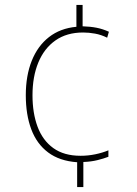

<svg xmlns="http://www.w3.org/2000/svg" viewBox="-20 -744 552 774"><path d="M313 -638Q345 -637 370 -632Q395 -627 419 -616L412 -592Q388 -604 363 -608.5Q338 -613 315 -613Q249 -613 203.5 -581Q158 -549 134.5 -492Q111 -435 111 -360Q111 -288 131.5 -233Q152 -178 195 -147Q238 -116 305 -116Q335 -116 364 -122Q393 -128 417 -138V-112Q399 -105 373 -98.5Q347 -92 316 -91V10H291V-90Q220 -95 174 -129.5Q128 -164 106 -223Q84 -282 84 -360Q84 -439 108 -499Q132 -559 177.5 -594.5Q223 -630 288 -636V-724H313Z"/></svg>

Font: Noto Sans Khmer SemiCondensed Thin
Style: Regular
Weight: 250
Width: 4
Designer: Danh Hong and the Monotype Design Team
Foundry: Monotype Imaging Inc.
Version: Version 2.004